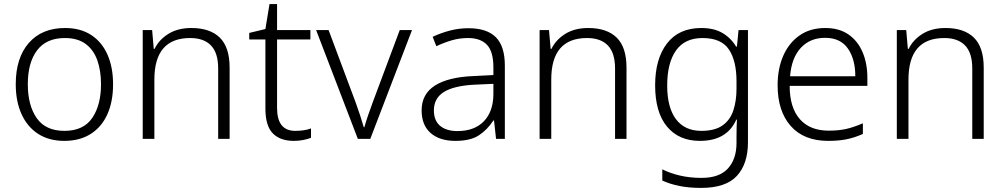

<svg xmlns="http://www.w3.org/2000/svg" viewBox="-20 -679 4914 939"><path d="M533 -267Q533 -183 505.5 -121Q478 -59 424.5 -24.5Q371 10 294 10Q220 10 167 -24Q114 -58 85.5 -120.5Q57 -183 57 -267Q57 -396 121 -469Q185 -542 298 -542Q374 -542 426.5 -507.5Q479 -473 506 -411Q533 -349 533 -267ZM116 -267Q116 -164 159.5 -101.5Q203 -39 295 -39Q388 -39 431 -102Q474 -165 474 -267Q474 -333 456 -384Q438 -435 399 -464Q360 -493 297 -493Q207 -493 161.5 -433Q116 -373 116 -267Z M916 -542Q1007 -542 1055 -495Q1103 -448 1103 -348V0H1047V-344Q1047 -420 1012 -456.5Q977 -493 910 -493Q735 -493 735 -290V0H678V-532H724L732 -440H736Q757 -484 803 -513Q849 -542 916 -542Z M1424 -39Q1446 -39 1466 -42Q1486 -45 1501 -51V-5Q1486 1 1464 5.5Q1442 10 1417 10Q1350 10 1314 -27Q1278 -64 1278 -148V-486H1199V-518L1278 -537L1298 -659H1335V-532H1498V-486H1335V-151Q1335 -39 1424 -39Z M1730 0 1526 -532H1587L1719 -179Q1731 -146 1741.5 -114Q1752 -82 1759 -57H1762Q1769 -82 1780 -114.5Q1791 -147 1803 -179L1935 -532H1995L1791 0Z M2271 -541Q2361 -541 2405 -497Q2449 -453 2449 -358V0H2406L2396 -90H2393Q2364 -45 2322.5 -17.5Q2281 10 2207 10Q2130 10 2086 -28.5Q2042 -67 2042 -139Q2042 -219 2107 -260.5Q2172 -302 2296 -307L2393 -312V-349Q2393 -427 2361.5 -460Q2330 -493 2269 -493Q2228 -493 2190 -482Q2152 -471 2114 -453L2096 -499Q2134 -517 2178.5 -529Q2223 -541 2271 -541ZM2303 -265Q2201 -260 2151.5 -229.5Q2102 -199 2102 -139Q2102 -89 2132.5 -63.5Q2163 -38 2217 -38Q2300 -38 2346 -85.5Q2392 -133 2393 -217V-269Z M2857 -542Q2948 -542 2996 -495Q3044 -448 3044 -348V0H2988V-344Q2988 -420 2953 -456.5Q2918 -493 2851 -493Q2676 -493 2676 -290V0H2619V-532H2665L2673 -440H2677Q2698 -484 2744 -513Q2790 -542 2857 -542Z M3410 -542Q3472 -542 3513.5 -517.5Q3555 -493 3580 -451H3584L3592 -532H3638V17Q3638 122 3584 181Q3530 240 3409 240Q3349 240 3302.5 230.5Q3256 221 3219 204V149Q3256 168 3305 179.5Q3354 191 3411 191Q3498 191 3540 145Q3582 99 3582 20V-11Q3582 -32 3582.5 -53.5Q3583 -75 3584 -94H3581Q3535 10 3403 10Q3300 10 3242 -60Q3184 -130 3184 -262Q3184 -391 3242 -466.5Q3300 -542 3410 -542ZM3416 -493Q3329 -493 3286 -432Q3243 -371 3243 -261Q3243 -153 3286 -96Q3329 -39 3410 -39Q3476 -39 3513.5 -65.5Q3551 -92 3566.5 -139Q3582 -186 3582 -246V-281Q3582 -382 3544.5 -437.5Q3507 -493 3416 -493Z M4016 -542Q4084 -542 4129.5 -510.5Q4175 -479 4198.5 -424Q4222 -369 4222 -298V-259H3842Q3842 -153 3891.5 -96.5Q3941 -40 4033 -40Q4082 -40 4119 -48.5Q4156 -57 4200 -76V-24Q4160 -6 4121 2Q4082 10 4031 10Q3911 10 3847 -63Q3783 -136 3783 -262Q3783 -343 3810.5 -406Q3838 -469 3890 -505.5Q3942 -542 4016 -542ZM4015 -494Q3942 -494 3896.5 -445Q3851 -396 3844 -306H4163Q4163 -390 4126.5 -442Q4090 -494 4015 -494Z M4604 -542Q4695 -542 4743 -495Q4791 -448 4791 -348V0H4735V-344Q4735 -420 4700 -456.5Q4665 -493 4598 -493Q4423 -493 4423 -290V0H4366V-532H4412L4420 -440H4424Q4445 -484 4491 -513Q4537 -542 4604 -542Z"/></svg>

Font: Noto Sans Arabic Light
Style: Regular
Weight: 300
Designer: Monotype Design Team, Nadine Chahine, Nizar Qandah and Khaled Hosny
Foundry: Monotype Imaging Inc.
Version: Version 2.012; ttfautohint (v1.8.4.7-5d5b)